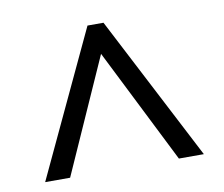

<svg xmlns="http://www.w3.org/2000/svg" viewBox="-58 -788 688 591"><g transform="rotate(-10 286.0 -493.0)"><path d="M38 -267 250 -719H300L534 -267H456L276 -626L116 -267Z"/></g></svg>

Font: uhindi25
Style: Book
Weight: 400
Designer: Jelle Bosma - Monotype Design Team
Foundry: Monotype Imaging Inc.
Version: Version 2.003